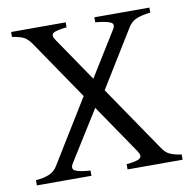

<svg xmlns="http://www.w3.org/2000/svg" viewBox="-72 -687 759 759"><g transform="rotate(-10 307.5 -307.5)"><path d="M576 -595Q541 -591 520.5 -582.5Q500 -574 487 -554L307 -262L282 -333L419 -554Q433 -575 415.5 -583Q398 -591 355 -595V-615H576ZM380 0V-21Q423 -25 434 -34Q445 -43 432 -63L97 -554Q82 -575 67.5 -582.5Q53 -590 21 -595V-615H240V-595Q199 -591 186.5 -583Q174 -575 188 -554L523 -63Q537 -41 554.5 -33Q572 -25 601 -21V0ZM172 -63Q158 -41 174 -32.5Q190 -24 235 -21V0H16V-21Q47 -23 69.5 -32.5Q92 -42 104 -63L291 -367L309 -282Z"/></g></svg>

Font: ChillKai
Style: Regular
Weight: 400
Designer: ChillType
Foundry: 寒蝉字型
Version: Version 2.000